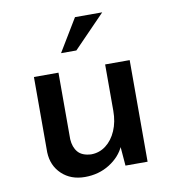

<svg xmlns="http://www.w3.org/2000/svg" viewBox="-75 -694 703 778"><g transform="rotate(-10 276.5 -305.5)"><path d="M213 17Q155 17 118 -18Q81 -53 79 -108V-418H180V-144Q182 -111 199 -91Q216 -71 253 -69Q287 -69 314 -89.5Q341 -110 356.5 -146Q372 -182 372 -227V-418H473V0H382L374 -98L378 -82Q359 -39 314.5 -11Q270 17 213 17ZM397 -628 267 -494H204L285 -628Z"/></g></svg>

Font: Reem Kufi Fun
Style: Regular
Weight: 400
Designer: Khaled Hosny
Version: Version 1.005